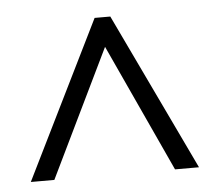

<svg xmlns="http://www.w3.org/2000/svg" viewBox="-37 -752 492 439"><g transform="rotate(-5 209.5 -532.5)"><path d="M17 -352H71L213 -645L348 -352H403L231 -713H195Z"/></g></svg>

Font: Noto Sans Khmer UI ExtraCondensed Light
Style: Regular
Weight: 300
Width: 2
Designer: Danh Hong and the Monotype Design Team
Foundry: Monotype Imaging Inc.
Version: Version 2.002